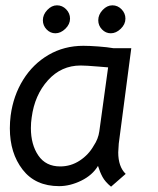

<svg xmlns="http://www.w3.org/2000/svg" viewBox="-20 -689 595 721"><path d="M17 -207Q17 -231 20 -255Q30 -330 67 -389.5Q104 -449 162.5 -483Q221 -517 293 -517Q316 -517 349.5 -514.5Q383 -512 406 -508H473L426 -150Q424 -126 424 -117Q424 -63 452 -36L397 12Q375 -6 365 -24.5Q355 -43 348 -66Q327 -31 285 -10.5Q243 10 202 10Q113 10 65 -52Q17 -114 17 -207ZM332 -142Q349 -167 353 -196L386 -436L350 -439Q302 -443 283 -443Q210 -443 160 -387.5Q110 -332 99 -248Q96 -229 96 -208Q96 -146 124 -105Q152 -64 206 -64Q246 -64 279.5 -86Q313 -108 332 -142ZM141 -613Q141 -634 157.5 -651.5Q174 -669 194 -669Q214 -669 228.5 -654Q243 -639 243 -619Q243 -598 225.5 -581Q208 -564 188 -564Q169 -564 155 -578.5Q141 -593 141 -613ZM349 -613Q349 -634 365.5 -651.5Q382 -669 402 -669Q422 -669 436.5 -654Q451 -639 451 -619Q451 -598 433.5 -581Q416 -564 396 -564Q377 -564 363 -578.5Q349 -593 349 -613Z"/></svg>

Font: Bellota Text
Style: Bold Italic
Weight: 700
Italic angle: -7.5°
Designer: Kemie Guaida
Foundry: Kemie Guaida
Version: Version 4.001